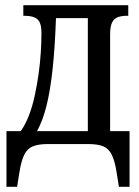

<svg xmlns="http://www.w3.org/2000/svg" viewBox="-20 -556 535 741"><path d="M5 165V-50H60Q78 -75 91.5 -110Q105 -145 114 -186.5Q123 -228 129 -271Q135 -314 137.5 -355Q140 -396 140 -430Q140 -468 124.5 -481.5Q109 -495 77 -495H70V-536H475V-495H468Q450 -495 435.5 -490Q421 -485 413 -470Q405 -455 405 -423V-50H480V165H439L430 109Q423 64 411 40.5Q399 17 378 8.5Q357 0 321 0H164Q129 0 107.5 8.5Q86 17 74 40.5Q62 64 55 109L46 165ZM123 -50H319V-486H196Q192 -372 183 -289Q174 -206 159.5 -148Q145 -90 123 -50Z"/></svg>

Font: Noto Serif ExtraCondensed
Style: Regular
Weight: 400
Width: 2
Designer: Monotype Design Team
Foundry: Monotype Imaging Inc.
Version: Version 2.013